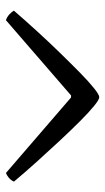

<svg xmlns="http://www.w3.org/2000/svg" viewBox="126 -864 354 646"><g transform="rotate(90 303.0 -541.0)"><path d="M48 -384Q38 -387 29 -395Q20 -403 16 -411Q48 -448 84.5 -488Q121 -528 157 -565Q193 -602 224 -632.5Q255 -663 277 -680.5Q299 -698 307 -698Q315 -698 336.5 -680.5Q358 -663 388 -633Q418 -603 453 -565.5Q488 -528 524 -488Q560 -448 591 -411Q588 -403 580 -395.5Q572 -388 562 -384L308 -603H301Z"/></g></svg>

Font: Texturina Medium 12pt Light
Style: Regular
Weight: 300
Version: Version 1.002